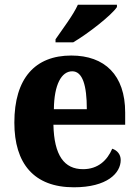

<svg xmlns="http://www.w3.org/2000/svg" viewBox="-20 -786 589 816"><path d="M216 -619V-606H291C354 -643 454 -721 477 -756V-766H311C291 -721 243 -659 216 -619ZM294 10C435 10 493 -50 493 -106C493 -130 478 -147 457 -154C436 -105 397 -67 333 -67C253 -67 210 -125 207 -256H512V-308C512 -467 425 -550 283 -550C129 -550 41 -453 41 -265C41 -91 124 10 294 10ZM349 -322H209C210 -426 241 -483 287 -483C331 -483 349 -423 349 -322Z"/></svg>

Font: Noto Serif Tamil SemiCondensed ExtraBold
Style: Regular
Weight: 800
Width: 4
Designer: Indian Type Foundry, Tom Grace, and the Monotype Design Team
Foundry: Monotype Imaging Inc.
Version: Version 2.004